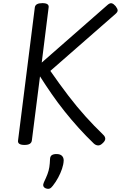

<svg xmlns="http://www.w3.org/2000/svg" viewBox="-20 -910 770 1224"><path d="M136 14Q114 14 103.5 7Q93 0 95 -14L202 -863Q206 -890 250 -890Q294 -890 290 -863L246 -511L666 -879Q681 -892 692.5 -889Q704 -886 717 -871Q730 -854 730 -843.5Q730 -833 716 -821L301 -458Q360 -373 415 -301Q470 -229 525 -168Q580 -107 638 -51Q651 -39 651 -25Q651 -11 631 6Q618 18 604 17Q590 16 578 5Q529 -42 482 -94Q435 -146 391.5 -200.5Q348 -255 309 -311.5Q270 -368 235 -423L183 -14Q181 0 169.5 7Q158 14 136 14ZM270 290Q258 284 256 274.5Q254 265 260 252Q274 223 282.5 200.5Q291 178 294.5 155.5Q298 133 299 103Q300 86 310.5 79Q321 72 340 72Q363 72 374.5 83Q386 94 386 113Q385 138 375.5 166Q366 194 351 222Q336 250 317 274Q306 289 295.5 292.5Q285 296 270 290Z"/></svg>

Font: Playwrite GB S
Style: Italic
Weight: 400
Italic angle: -7°
Designer: Veronika Burian, José Scaglione
Foundry: TypeTogether
Version: Version 1.000